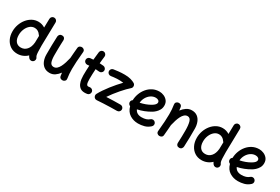

<svg xmlns="http://www.w3.org/2000/svg" viewBox="78 -1811 4305 2955"><g transform="rotate(30 2230.5 -333.0)"><path d="M308.6 -543.9Q372.6 -543.9 427.2 -509.3L430.7 -666Q431.2 -689 447.8 -704.8Q464.4 -720.7 487.3 -719.7Q510.3 -719.2 526.1 -702.9Q542 -686.5 541 -663.6L532.2 -249Q532.2 -174.3 534.7 -135.7Q537.1 -97.2 541.5 -81.1Q545.9 -64.9 551.8 -57.1Q566.4 -40 564 -16.6Q561.5 6.8 543.9 21Q526.9 35.6 503.4 33.2Q480 30.8 465.8 13.2Q452.1 -3.9 442.9 -23.4Q408.2 10.7 363 29.3Q317.9 47.9 267.6 47.9Q198.2 47.9 145.8 13.7Q93.3 -20.5 64 -80.1Q34.7 -139.6 34.7 -216.3Q34.7 -280.3 55.7 -339.1Q76.7 -397.9 114 -444.1Q151.4 -490.2 201.2 -517.1Q251 -543.9 308.6 -543.9ZM146 -214.4Q146 -143.6 178 -103Q210 -62.5 269 -62.5Q330.6 -62.5 371.8 -108.6Q413.1 -154.8 420.9 -237.3Q420.9 -239.3 421.4 -240.7Q421.4 -245.1 421.4 -250L423.8 -357.9Q415.5 -364.7 410.6 -374Q392.6 -401.9 365.7 -417.5Q338.9 -433.1 307.1 -433.1Q261.2 -433.1 224.6 -402.3Q188 -371.6 167 -321.8Q146 -272 146 -214.4Z M1136.2 -480Q1126.5 -375.5 1121.8 -302.2Q1117.2 -229 1117.2 -172.9Q1117.2 -126.5 1120.1 -87.4Q1123 -48.3 1129.4 -8.8Q1133.8 16.6 1120.8 32Q1107.9 47.4 1088.9 52.2Q1067.4 57.1 1046.1 46.9Q1024.9 36.6 1020 8.8Q1015.6 -19 1012.7 -45.9Q981 -2 939.7 26.4Q898.4 54.7 847.2 54.7Q785.2 54.7 744.9 24.2Q704.6 -6.3 684.8 -57.1Q665 -107.9 665 -169.4Q665 -247.1 666 -327.1Q667 -407.2 671.4 -489.3Q672.4 -510.3 687.3 -526.9Q702.1 -543.5 728 -543.5Q755.4 -543.5 769.5 -527.1Q783.7 -510.7 782.7 -489.3Q780.8 -448.2 779.5 -408.7Q778.3 -369.1 777.6 -324.5Q776.9 -279.8 776.9 -222.2Q776.9 -143.1 793.5 -99.6Q810.1 -56.2 856.4 -56.2Q887.7 -56.2 911.9 -77.4Q936 -98.6 954.3 -134.3Q972.7 -169.9 986.6 -213.9Q1000.5 -257.8 1010.7 -303.2L1011.2 -304.7Q1013.7 -344.7 1017.6 -390.6Q1021.5 -436.5 1026.4 -490.2Q1028.8 -516.6 1047.9 -528.8Q1066.9 -541 1087.9 -538.6Q1107.9 -536.6 1123.3 -521.7Q1138.7 -506.8 1136.2 -480Z M1560.5 -393.6Q1557.6 -371.1 1539.3 -356.9Q1521 -342.8 1498.5 -345.2Q1468.3 -349.1 1434.1 -350.6Q1431.2 -306.6 1429.4 -262.2Q1427.7 -217.8 1427.7 -173.3Q1427.7 -146 1430.2 -120.4Q1432.6 -94.7 1441.2 -78.6Q1449.7 -62.5 1467.8 -62.5Q1479.5 -62.5 1494.1 -65.4Q1516.6 -69.3 1535.6 -56.2Q1554.7 -43 1558.6 -21Q1562.5 1.5 1549.6 20.8Q1536.6 40 1514.2 43.9Q1502 45.9 1490.2 46.9Q1478.5 47.9 1467.8 47.9Q1417 47.9 1387 24.7Q1356.9 1.5 1341.8 -33.9Q1326.7 -69.3 1322 -106.9Q1317.4 -144.5 1317.4 -173.3Q1317.4 -217.8 1318.8 -261.5Q1320.3 -305.2 1323.2 -348.6Q1306.2 -347.2 1290 -345.2Q1267.6 -342.8 1249.3 -356.9Q1231 -371.1 1228 -393.6Q1225.6 -416.5 1239.7 -434.6Q1253.9 -452.6 1276.4 -455.6Q1303.7 -458.5 1331.5 -460Q1335 -495.1 1338.6 -530.3Q1342.3 -565.4 1346.2 -600.1Q1349.1 -623 1367.2 -637.2Q1385.3 -651.4 1407.7 -648.9Q1430.7 -646 1444.8 -627.9Q1459 -609.9 1456.5 -587.4Q1452.6 -555.7 1449.2 -524.2Q1445.8 -492.7 1442.9 -460.9Q1479.5 -459.5 1512.7 -455.6Q1535.2 -452.6 1549.3 -434.3Q1563.5 -416 1560.5 -393.6Z M1626.5 -421.4Q1623 -444.3 1636.2 -463.1Q1649.4 -481.9 1671.9 -485.4Q1705.1 -490.7 1755.9 -496.3Q1806.6 -502 1865.7 -502Q1928.2 -502 1973.4 -489.3Q2018.6 -476.6 2045.9 -459.5Q2069.8 -444.8 2071.8 -416.3Q2073.7 -387.7 2052.2 -370.1Q2028.3 -350.1 1994.9 -315.7Q1961.4 -281.2 1924.6 -238.5Q1887.7 -195.8 1852.3 -150.1Q1816.9 -104.5 1789.1 -62.5Q1849.6 -65.9 1918 -67.6Q1986.3 -69.3 2039.6 -69.3Q2062.5 -69.3 2078.9 -53.2Q2095.2 -37.1 2095.2 -14.2Q2095.2 8.3 2078.9 24.7Q2062.5 41 2039.6 41Q1989.3 41 1924.8 42.7Q1860.4 44.4 1797.6 47.4Q1734.9 50.3 1689 54.2Q1665.5 56.2 1649.9 43.2Q1634.3 30.3 1629.9 10.5Q1625.5 -9.3 1634.8 -26.9Q1656.7 -68.4 1688.7 -115.7Q1720.7 -163.1 1758.1 -210.9Q1795.4 -258.8 1834 -303Q1872.6 -347.2 1906.7 -382.3Q1882.8 -385.3 1854.7 -387Q1826.7 -388.7 1796.4 -387.2Q1764.6 -385.7 1737.1 -382.3Q1709.5 -378.9 1690.4 -376Q1668 -372.6 1649.2 -385.7Q1630.4 -398.9 1626.5 -421.4Z M2624 -22.9Q2577.6 19.5 2522.9 33.7Q2468.3 47.9 2415.5 47.9Q2333 47.9 2267.8 6.6Q2202.6 -34.7 2178.7 -123Q2163.6 -128.4 2153.1 -141.6Q2142.6 -154.8 2141.6 -171.9Q2139.6 -204.6 2167.5 -222.2Q2168.9 -281.7 2189.9 -338.9Q2210.9 -396 2249.3 -442.4Q2287.6 -488.8 2341.1 -516.4Q2394.5 -543.9 2460.9 -543.9Q2499.5 -543.9 2538.8 -527.3Q2578.1 -510.7 2604.7 -477.3Q2631.3 -443.8 2631.3 -393.1Q2631.3 -348.1 2611.3 -313.7Q2591.3 -279.3 2565.2 -256.1Q2539.1 -232.9 2521 -222.2Q2412.1 -157.2 2293.5 -132.8Q2324.7 -62.5 2415.5 -62.5Q2502.4 -62.5 2549.8 -105Q2566.9 -120.6 2589.8 -119.4Q2612.8 -118.2 2627.9 -101.1Q2643.6 -84.5 2642.3 -61.3Q2641.1 -38.1 2624 -22.9ZM2458 -433.6Q2412.6 -433.6 2373.5 -408Q2334.5 -382.3 2308.8 -338.9Q2283.2 -295.4 2278.8 -242.2Q2328.1 -252 2373.8 -269Q2419.4 -286.1 2460 -310.1Q2523.9 -348.1 2523.9 -384.3Q2523.9 -407.2 2505.1 -420.4Q2486.3 -433.6 2458 -433.6Z M2743.7 -9.3Q2753.4 -113.8 2758.1 -187Q2762.7 -260.3 2762.7 -315.9Q2762.7 -362.8 2759.8 -401.9Q2756.8 -440.9 2750.5 -480.5Q2746.1 -505.9 2759.3 -521.2Q2772.5 -536.6 2791 -541Q2812.5 -546.4 2833.7 -535.9Q2855 -525.4 2859.9 -497.6Q2864.3 -469.2 2867.2 -442.4Q2899.9 -486.3 2942.1 -514.9Q2984.4 -543.5 3037.1 -543.5Q3097.2 -543.5 3136.5 -513.2Q3175.8 -482.9 3195.3 -431.9Q3214.8 -380.9 3214.8 -319.3Q3214.8 -241.7 3213.9 -161.6Q3212.9 -81.5 3208.5 0.5Q3207.5 21 3192.6 37.8Q3177.7 54.7 3151.9 54.7Q3125 54.7 3110.6 38.3Q3096.2 22 3097.2 0.5Q3100.1 -61.5 3101.6 -115.5Q3103 -169.4 3103 -220.7Q3103 -318.4 3086.4 -375.7Q3069.8 -433.1 3023.4 -433.1Q2992.2 -433.1 2968 -411.9Q2943.8 -390.6 2925.5 -354.7Q2907.2 -318.8 2893.3 -275.1Q2879.4 -231.4 2869.1 -186L2868.7 -184.6Q2866.2 -144.5 2862.3 -98.6Q2858.4 -52.7 2853.5 1.5Q2851.6 27.8 2832.5 39.6Q2813.5 51.3 2792 49.3Q2772 47.4 2756.6 32.5Q2741.2 17.6 2743.7 -9.3Z M3584.5 -543.9Q3648.4 -543.9 3703.1 -509.3L3706.5 -666Q3707 -689 3723.6 -704.8Q3740.2 -720.7 3763.2 -719.7Q3786.1 -719.2 3802 -702.9Q3817.9 -686.5 3816.9 -663.6L3808.1 -249Q3808.1 -174.3 3810.5 -135.7Q3813 -97.2 3817.4 -81.1Q3821.8 -64.9 3827.6 -57.1Q3842.3 -40 3839.8 -16.6Q3837.4 6.8 3819.8 21Q3802.7 35.6 3779.3 33.2Q3755.9 30.8 3741.7 13.2Q3728 -3.9 3718.8 -23.4Q3684.1 10.7 3638.9 29.3Q3593.8 47.9 3543.5 47.9Q3474.1 47.9 3421.6 13.7Q3369.1 -20.5 3339.8 -80.1Q3310.5 -139.6 3310.5 -216.3Q3310.5 -280.3 3331.5 -339.1Q3352.5 -397.9 3389.9 -444.1Q3427.2 -490.2 3477.1 -517.1Q3526.9 -543.9 3584.5 -543.9ZM3421.9 -214.4Q3421.9 -143.6 3453.9 -103Q3485.8 -62.5 3544.9 -62.5Q3606.4 -62.5 3647.7 -108.6Q3689 -154.8 3696.8 -237.3Q3696.8 -239.3 3697.3 -240.7Q3697.3 -245.1 3697.3 -250L3699.7 -357.9Q3691.4 -364.7 3686.5 -374Q3668.5 -401.9 3641.6 -417.5Q3614.7 -433.1 3583 -433.1Q3537.1 -433.1 3500.5 -402.3Q3463.9 -371.6 3442.9 -321.8Q3421.9 -272 3421.9 -214.4Z M4398.4 -22.9Q4352.1 19.5 4297.4 33.7Q4242.7 47.9 4189.9 47.9Q4107.4 47.9 4042.2 6.6Q3977.1 -34.7 3953.1 -123Q3938 -128.4 3927.5 -141.6Q3917 -154.8 3916 -171.9Q3914.1 -204.6 3941.9 -222.2Q3943.4 -281.7 3964.4 -338.9Q3985.4 -396 4023.7 -442.4Q4062 -488.8 4115.5 -516.4Q4168.9 -543.9 4235.4 -543.9Q4273.9 -543.9 4313.2 -527.3Q4352.5 -510.7 4379.2 -477.3Q4405.8 -443.8 4405.8 -393.1Q4405.8 -348.1 4385.7 -313.7Q4365.7 -279.3 4339.6 -256.1Q4313.5 -232.9 4295.4 -222.2Q4186.5 -157.2 4067.9 -132.8Q4099.1 -62.5 4189.9 -62.5Q4276.9 -62.5 4324.2 -105Q4341.3 -120.6 4364.3 -119.4Q4387.2 -118.2 4402.3 -101.1Q4418 -84.5 4416.7 -61.3Q4415.5 -38.1 4398.4 -22.9ZM4232.4 -433.6Q4187 -433.6 4147.9 -408Q4108.9 -382.3 4083.3 -338.9Q4057.6 -295.4 4053.2 -242.2Q4102.5 -252 4148.2 -269Q4193.8 -286.1 4234.4 -310.1Q4298.3 -348.1 4298.3 -384.3Q4298.3 -407.2 4279.5 -420.4Q4260.7 -433.6 4232.4 -433.6Z"/></g></svg>

Font: Mikhak-DS2-FD SemiBold
Style: Regular
Weight: 600
Designer: Amin Abedi
Version: Version 3.2